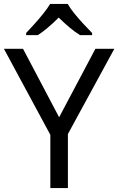

<svg xmlns="http://www.w3.org/2000/svg" viewBox="-20 -964 606 984"><path d="M283 -363 469 -714H566L328 -277V0H238V-273L0 -714H98ZM327 -944Q339 -922 361.5 -894.5Q384 -867 408.5 -840.5Q433 -814 452 -795V-784H390Q364 -800 336 -823.5Q308 -847 281 -874Q254 -847 227 -824Q200 -801 174 -784H114V-795Q133 -815 156.5 -841Q180 -867 202 -894.5Q224 -922 237 -944Z"/></svg>

Font: Noto Sans Linear A
Style: Regular
Weight: 400
Designer: Monotype Design Team
Foundry: Monotype Imaging Inc.
Version: Version 2.002; ttfautohint (v1.8.4.7-5d5b)